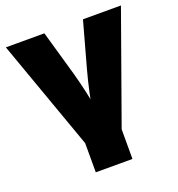

<svg xmlns="http://www.w3.org/2000/svg" viewBox="-134 -649 891 963"><g transform="rotate(-20 311.5 -167.5)"><path d="M216.3 56.6 3.9 -539.1H209.5L278.8 -296.9Q293.9 -242.2 306.4 -185.5Q318.8 -128.9 331.5 -64.5H297.4Q309.1 -128.9 321.3 -185.3Q333.5 -241.7 348.6 -296.9L415.5 -539.1H618.2L405.3 56.6ZM213.4 204.1V-2.9H409.2V204.1Z"/></g></svg>

Font: Inter 18pt Black
Style: Regular
Weight: 900
Designer: Rasmus Andersson
Foundry: rsms
Version: Version 4.001;git-66647c0bb